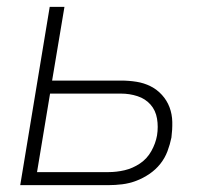

<svg xmlns="http://www.w3.org/2000/svg" viewBox="-20 -540 640 560"><path d="M39 0 125 -520H168L132 -305H333Q356 -305 378 -301.5Q400 -298 419 -288.5Q438 -279 452.5 -263Q467 -247 474.5 -227Q482 -207 482.5 -184.5Q483 -162 480 -139Q476 -119 468.5 -99Q461 -79 447.5 -62Q434 -45 415.5 -32.5Q397 -20 377 -12.5Q357 -5 336.5 -2.5Q316 0 296 0ZM88 -38H296Q320 -38 343.5 -43.5Q367 -49 388 -63Q409 -77 421.5 -99.5Q434 -122 438 -145Q442 -170 438 -194Q434 -218 419 -235Q404 -252 381 -259.5Q358 -267 333 -267H126Z"/></svg>

Font: Iosevka SS04 XLt Ex Obl
Style: Regular
Weight: 200
Width: 7
Italic angle: -9°
Monospace: yes
Designer: Belleve Invis
Foundry: Belleve Invis
Version: Version 19.0.0; ttfautohint (v1.8.4)